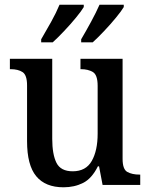

<svg xmlns="http://www.w3.org/2000/svg" viewBox="-20 -786 639 816"><path d="M250 10Q173 10 134 -37Q95 -84 95 -186V-423Q95 -467 76 -479.5Q57 -492 25 -492H22V-536H202V-196Q202 -130 220 -94Q238 -58 289 -58Q345 -58 370 -102Q395 -146 395 -218V-421Q395 -468 374.5 -480Q354 -492 325 -492H322V-536H501V-111Q501 -66 521.5 -55Q542 -44 572 -44H576V0H416L401 -79H396Q370 -27 333 -8.5Q296 10 250 10ZM325 -619Q345 -653 366.5 -692.5Q388 -732 403 -766H506V-756Q496 -739 472.5 -710.5Q449 -682 422 -653.5Q395 -625 374 -606H325ZM155 -619Q175 -653 197 -692.5Q219 -732 233 -766H336V-756Q326 -739 302.5 -710.5Q279 -682 252 -653.5Q225 -625 204 -606H155Z"/></svg>

Font: Noto Serif Georgian SemiCondensed Medium
Style: Regular
Weight: 500
Width: 4
Designer: Monotype Design Team, Akaki Razmadze
Foundry: Google LLC
Version: Version 2.003; ttfautohint (v1.8.4.7-5d5b)